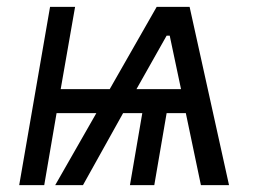

<svg xmlns="http://www.w3.org/2000/svg" viewBox="-20 -540 750 560"><path d="M36 0H109L145 -210H261L141 0H222L339 -210H395L359 0H430L466 -210H522L566 0H648L533 -520H437L300 -280H157L199 -520H126ZM378 -280 466 -436H475L508 -280Z"/></svg>

Font: Fixel Text 20240404
Style: Italic
Weight: 400
Width: 4
Italic angle: -10°
Designer: AlfaBravo + MacPaw
Foundry: Kyrylo Tkachov, Marchela Mozhyna, Serhii Makarenko, Maria Weinstein, Zakhar Kryvoshyya
Version: Version 1.211;Glyphs 3.2 (3225)